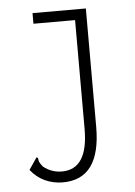

<svg xmlns="http://www.w3.org/2000/svg" viewBox="-48 -491 496 703"><g transform="rotate(-5 200.0 -139.5)"><path d="M155 174Q120 174 89.5 160Q59 146 37 118L62 81L67 74L72 78Q72 84 74.5 91Q77 98 87 110Q117 134 155 134Q251 134 251 -14V-414H98V-453H294V-18Q294 174 155 174Z"/></g></svg>

Font: Inconsolata Condensed Light
Style: Regular
Weight: 300
Width: 3
Monospace: yes
Designer: Raph Levien, Cyreal, Brenton Simpson
Foundry: Raph Levien, Cyreal, Google
Version: Version 3.001; ttfautohint (v1.8.2.53-6de2)